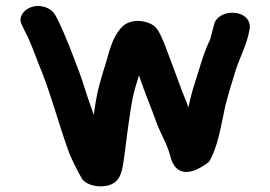

<svg xmlns="http://www.w3.org/2000/svg" viewBox="-20 -655 924 656"><path d="M56 -607C49 -595 48 -583 54 -572C61 -557 67 -543 76 -527L91 -491C98 -474 104 -457 111 -439C150 -347 177 -244 210 -150C223 -112 241 -79 259 -46C269 -28 302 -15 336 -19C389 -25 396 -63 402 -103C410 -154 410 -170 421 -244C433 -327 434 -329 452 -388C453 -391 454 -395 455 -397C478 -329 492 -299 513 -241C528 -198 551 -165 562 -121C569 -91 589 -58 635 -70C660 -77 678 -90 694 -102C725 -153 735 -227 750 -294C762 -342 775 -380 788 -424C803 -466 823 -503 832 -551C840 -582 818 -608 782 -611C746 -615 717 -595 712 -573C709 -561 701 -533 698 -520C681 -486 669 -447 657 -407C645 -369 632 -332 624 -288C622 -292 620 -297 619 -302L603 -341C589 -380 553 -476 540 -510C524 -543 519 -571 473 -581C441 -589 410 -578 397 -563C358 -523 352 -466 332 -409C315 -349 312 -343 300 -262C297 -273 293 -285 289 -295C277 -327 264 -374 251 -408C229 -466 205 -531 180 -582C169 -604 163 -620 136 -630C99 -643 67 -626 56 -607Z"/></svg>

Font: Blanket
Style: Sik
Weight: 700
Foundry: Cannot Into Space Fonts
Version: Version 0.9